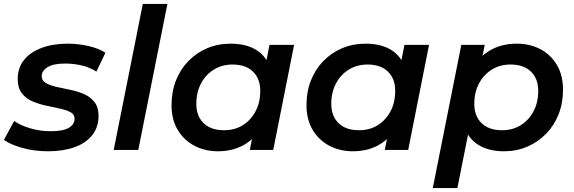

<svg xmlns="http://www.w3.org/2000/svg" viewBox="-34 -762 2916 976"><path d="M211 7Q141 7 80 -10Q19 -27 -14 -51L38 -147Q71 -124 120.5 -109.5Q170 -95 224 -95Q286 -95 315.5 -112Q345 -129 345 -159Q345 -181 324 -192Q303 -203 270.5 -210Q238 -217 200.5 -225Q163 -233 130.5 -247Q98 -261 77 -288Q56 -315 56 -360Q56 -417 88 -457Q120 -497 177.5 -518.5Q235 -540 310 -540Q364 -540 416 -528Q468 -516 502 -494L456 -398Q420 -421 378.5 -430Q337 -439 298 -439Q237 -439 207.5 -420.5Q178 -402 178 -374Q178 -352 199 -340Q220 -328 252.5 -320.5Q285 -313 322.5 -305.5Q360 -298 392.5 -284Q425 -270 446 -243.5Q467 -217 467 -173Q467 -115 434.5 -74.5Q402 -34 344 -13.5Q286 7 211 7Z M544 0 692 -742H817L669 0Z M1073 7Q1008 7 954.5 -21Q901 -49 869.5 -101.5Q838 -154 838 -228Q838 -296 860.5 -353Q883 -410 924 -452Q965 -494 1019.5 -517Q1074 -540 1139 -540Q1206 -540 1254.5 -516Q1303 -492 1328 -443.5Q1353 -395 1351 -323Q1349 -224 1315 -149.5Q1281 -75 1220 -34Q1159 7 1073 7ZM1105 -100Q1159 -100 1200 -125.5Q1241 -151 1265 -196Q1289 -241 1289 -300Q1289 -362 1252 -398Q1215 -434 1148 -434Q1095 -434 1053.5 -408.5Q1012 -383 988 -338Q964 -293 964 -234Q964 -172 1001 -136Q1038 -100 1105 -100ZM1236 0 1260 -122 1294 -264 1311 -407 1336 -534H1461L1355 0Z M1759 7Q1694 7 1640.5 -21Q1587 -49 1555.5 -101.5Q1524 -154 1524 -228Q1524 -296 1546.5 -353Q1569 -410 1610 -452Q1651 -494 1705.5 -517Q1760 -540 1825 -540Q1892 -540 1940.5 -516Q1989 -492 2014 -443.5Q2039 -395 2037 -323Q2035 -224 2001 -149.5Q1967 -75 1906 -34Q1845 7 1759 7ZM1791 -100Q1845 -100 1886 -125.5Q1927 -151 1951 -196Q1975 -241 1975 -300Q1975 -362 1938 -398Q1901 -434 1834 -434Q1781 -434 1739.5 -408.5Q1698 -383 1674 -338Q1650 -293 1650 -234Q1650 -172 1687 -136Q1724 -100 1791 -100ZM1922 0 1946 -122 1980 -264 1997 -407 2022 -534H2147L2041 0Z M2528 7Q2461 7 2412 -17.5Q2363 -42 2338 -90.5Q2313 -139 2315 -211Q2317 -311 2351 -385Q2385 -459 2446.5 -499.5Q2508 -540 2593 -540Q2659 -540 2712 -512.5Q2765 -485 2796.5 -432.5Q2828 -380 2828 -306Q2828 -238 2805.5 -181Q2783 -124 2742 -82Q2701 -40 2646.5 -16.5Q2592 7 2528 7ZM2166 194 2311 -534H2430L2406 -412L2373 -270L2355 -127L2291 194ZM2518 -100Q2572 -100 2613 -125.5Q2654 -151 2678 -196Q2702 -241 2702 -300Q2702 -362 2665 -398Q2628 -434 2561 -434Q2508 -434 2466.5 -408.5Q2425 -383 2401 -338Q2377 -293 2377 -234Q2377 -172 2414 -136Q2451 -100 2518 -100Z"/></svg>

Font: MOST Montserrat SemiBold
Style: Italic
Weight: 600
Italic angle: -11.3°
Designer: Julieta Ulanovsky
Foundry: Julieta Ulanovsky
Version: Version 8.000;March 11, 2024;FontCreator 15.0.0.2926 64-bit